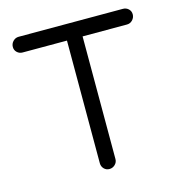

<svg xmlns="http://www.w3.org/2000/svg" viewBox="-103 -768 816 869"><g transform="rotate(-15 305.5 -333.5)"><path d="M24.4 -638.2Q24.4 -653.8 35.4 -665Q46.4 -676.3 61.5 -676.3H550.3Q565.4 -676.3 576.2 -666.3Q586.9 -656.2 586.9 -641.1Q586.9 -626 576.2 -614.5Q565.4 -603 549.8 -603H341.8V-28.3Q341.8 -13.2 330.6 -2.4Q319.3 8.3 304.2 8.3Q289.1 8.3 278.8 -2.4Q268.6 -13.2 268.6 -28.3V-603H61Q45.9 -603 35.2 -613Q24.4 -623 24.4 -638.2Z"/></g></svg>

Font: Manjari
Style: Regular
Weight: 400
Designer: Santhosh Thottingal <santhosh.thottingal@gmail.com>
Foundry: SMC
Version: Version 2.000